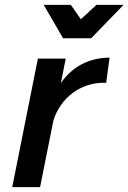

<svg xmlns="http://www.w3.org/2000/svg" viewBox="-20 -773 530 793"><path d="M251.5 -531 231.5 -430.5Q268.5 -482.5 319.2 -508.5Q370 -534.5 432.5 -535L418.5 -431Q379 -432.5 344 -421.5Q309 -410.5 280.8 -389.5Q252.5 -368.5 231.8 -339Q211 -309.5 200.5 -275L145.5 0H30.5L136.5 -531ZM356.5 -615H240.5L160.5 -753H272.5L314 -693.5L378.5 -753H490.5Z"/></svg>

Font: Argentum Sans
Style: Italic
Weight: 400
Italic angle: -11.3099°
Designer: Julieta Ulanovsky, Owen Earl, Rasmus Andersson, Cristiano Sobral
Foundry: The Argentum Sans Project Authors
Version: Version 3.131; ttfautohint (v1.8.4.7-5d5b-dirty)